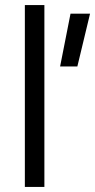

<svg xmlns="http://www.w3.org/2000/svg" viewBox="-20 -737 375 757"><path d="M217 -475 258 -683H335L285 -475ZM78 0V-717H155V0Z"/></svg>

Font: Cairo Play
Style: Regular
Weight: 400
Designer: Mohamed Gaber, Accademia di Belle Arti di Urbino
Foundry: Kief Type Foundry, Accademia di Belle Arti di Urbino
Version: Version 3.119